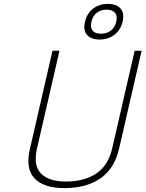

<svg xmlns="http://www.w3.org/2000/svg" viewBox="-20 -962 751 991"><path d="M171 -196Q151 -108 191.5 -66.5Q232 -25 320 -25Q415 -25 477 -66.5Q539 -108 559 -196L675 -700H711L595 -196Q571 -91 498 -41Q425 9 312 9Q207 9 158.5 -41Q110 -91 135 -196L251 -700H287ZM613 -850Q602 -806 570 -782Q538 -758 494 -758Q450 -758 429 -782Q408 -806 419 -850Q429 -894 461 -918Q493 -942 537 -942Q581 -942 602 -918Q623 -894 613 -850ZM452 -850Q445 -820 458 -804Q471 -788 501 -788Q531 -788 552 -804Q573 -820 580 -850Q587 -880 573.5 -896Q560 -912 530 -912Q500 -912 479.5 -896Q459 -880 452 -850Z"/></svg>

Font: Panefresco 1wt
Style: Italic
Weight: 250
Version: Version 1.000